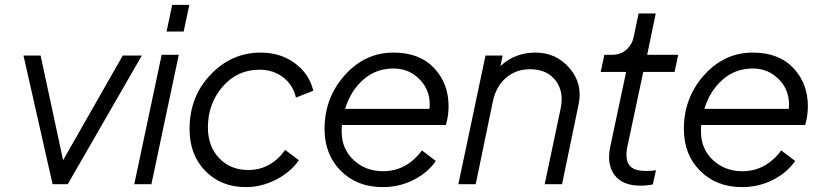

<svg xmlns="http://www.w3.org/2000/svg" viewBox="-20 -753 3348 785"><path d="M482 -526H560L257 0H195L76 -526H146L238 -98Z M661 -624 684 -733H754L731 -624ZM529 0 641 -529H711L599 0Z M985 12Q884 12 819.5 -54Q755 -120 755 -225Q755 -358 841 -448Q927 -538 1046 -538Q1126 -538 1185 -495Q1244 -452 1261 -382L1190 -354Q1178 -406 1137.5 -437Q1097 -468 1041 -468Q950 -468 890 -398.5Q830 -329 830 -232Q830 -155 876 -106.5Q922 -58 995 -58Q1087 -58 1146 -140L1202 -98Q1168 -49 1108.5 -18.5Q1049 12 985 12Z M1803 -242H1378Q1377 -233 1377 -215Q1377 -144 1426 -98.5Q1475 -53 1546 -53Q1642 -53 1705 -138L1762 -95Q1729 -47 1671 -17.5Q1613 12 1545 12Q1440 12 1373.5 -54.5Q1307 -121 1307 -226Q1307 -353 1389.5 -445.5Q1472 -538 1589 -538Q1695 -538 1754.5 -475Q1814 -412 1814 -319Q1814 -279 1803 -242ZM1589 -473Q1517 -473 1465 -427Q1413 -381 1391 -308H1736Q1743 -378 1698.5 -425.5Q1654 -473 1589 -473Z M2169 -538Q2254 -538 2308.5 -474.5Q2363 -411 2346 -328L2278 0H2207L2272 -308Q2287 -378 2251.5 -424Q2216 -470 2147 -470Q2090 -470 2049 -435Q2008 -400 1995 -338L1925 0H1854L1965 -526H2035L2026 -483Q2086 -538 2169 -538Z M2598 6Q2525 6 2492.5 -37.5Q2460 -81 2475 -153L2540 -459H2436L2451 -529H2484Q2516 -529 2540 -549Q2564 -569 2571 -603L2591 -698H2661L2626 -529H2753L2738 -459H2610L2545 -153Q2535 -104 2552 -79Q2569 -54 2622 -54Q2646 -54 2662 -57L2649 1Q2626 6 2598 6Z M3272 -242H2847Q2846 -233 2846 -215Q2846 -144 2895 -98.5Q2944 -53 3015 -53Q3111 -53 3174 -138L3231 -95Q3198 -47 3140 -17.5Q3082 12 3014 12Q2909 12 2842.5 -54.5Q2776 -121 2776 -226Q2776 -353 2858.5 -445.5Q2941 -538 3058 -538Q3164 -538 3223.5 -475Q3283 -412 3283 -319Q3283 -279 3272 -242ZM3058 -473Q2986 -473 2934 -427Q2882 -381 2860 -308H3205Q3212 -378 3167.5 -425.5Q3123 -473 3058 -473Z"/></svg>

Font: Plus Jakarta Display Light
Style: Italic
Weight: 300
Italic angle: -12°
Designer: Gumpita Rahayu
Foundry: Tokotype Studio
Version: Version 1.000;hotconv 1.0.109;makeotfexe 2.5.65596